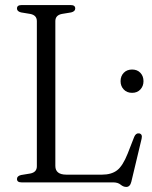

<svg xmlns="http://www.w3.org/2000/svg" viewBox="-20 -720 602 758"><path d="M261 -671 224.5 -665Q198.5 -660 198.5 -636.5V-65Q198.5 -30.5 242 -30.5H383Q419.5 -30.5 442 -47.5Q464.5 -64.5 484 -113.5L510 -180Q516.5 -195 529 -193.5Q543.5 -191 539 -172L498.5 -2.5Q493.5 18 478.5 18Q467 18 456.2 9Q445.5 0 426.5 0H65Q47 0 47 -13.5Q47 -25 63 -29L99.5 -35Q125.5 -40 125.5 -63.5V-636.5Q125.5 -660 99.5 -665L63 -671Q47 -675 47 -686.5Q47 -700 65 -700H259.5Q277 -700 277 -686.5Q277 -675 261 -671ZM501.5 -353.5Q481 -353.5 468.5 -366.8Q456 -380 456 -399.5Q456 -419.5 468.5 -432.5Q481 -445.5 501.5 -445.5Q522 -445.5 534.2 -432.5Q546.5 -419.5 546.5 -399.5Q546.5 -380 534.2 -366.8Q522 -353.5 501.5 -353.5Z"/></svg>

Font: Fraunces 72pt Soft Light
Style: Regular
Weight: 300
Version: Version 1.000;[b76b70a41]